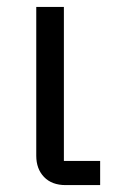

<svg xmlns="http://www.w3.org/2000/svg" viewBox="-20 -536 335 556"><path d="M270 -70V0H170Q130 0 107.5 -23.5Q85 -47 85 -85V-516H165V-70Z"/></svg>

Font: Aneliza
Style: Regular
Weight: 400
Designer: Mike Abbink, Paul van der Laan, Pieter van Rosmalen
Foundry: Bold Monday
Version: Version 3.0